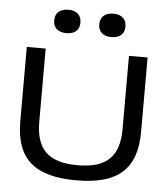

<svg xmlns="http://www.w3.org/2000/svg" viewBox="-50 -706 660 760"><g transform="rotate(5 280.0 -326.0)"><path d="M40 -205C40 -56 114 9 281 9C446 9 520 -56 520 -205V-500H446V-209C446 -99 395 -51 281 -51C166 -51 115 -99 115 -209V-500H40ZM139 -613C139 -586 157 -568 192 -568C225 -568 243 -586 243 -613V-615C243 -643 225 -661 192 -661C157 -661 139 -643 139 -615ZM318 -613C318 -586 336 -568 370 -568C404 -568 422 -586 422 -613V-615C422 -643 404 -661 370 -661C336 -661 318 -643 318 -615Z"/></g></svg>

Font: LT Wave Light
Style: Regular
Weight: 300
Designer: Daniel Lyons
Version: Version 2.5 (Glyphs App)